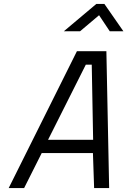

<svg xmlns="http://www.w3.org/2000/svg" viewBox="-20 -951 644 971"><path d="M303 -793 467 -931H508L604 -793H535L481 -874L385 -793ZM24 0 369 -692H518L532 0H456L450 -177H191L102 0ZM414 -624 223 -244H451L444 -624Z"/></svg>

Font: Titillium Web
Style: Italic
Weight: 400
Italic angle: -13°
Version: Version 1.002;PS 57.000;hotconv 1.0.70;makeotf.lib2.5.55311